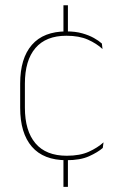

<svg xmlns="http://www.w3.org/2000/svg" viewBox="-20 -618 466 752"><path d="M246 -485.5H228.5V-597.5H246ZM246 114H228.5V0H246ZM240.5 9.5Q150.5 9.5 104.8 -43.5Q59 -96.5 59 -196V-290.5Q59 -389.5 104.8 -442.2Q150.5 -495 240.5 -495Q275.5 -495 302 -487.5Q328.5 -480 347.8 -469.2Q367 -458.5 379 -447.5L381.5 -426Q358.5 -447.5 324.2 -462.8Q290 -478 240 -478Q160 -478 118.8 -429.8Q77.5 -381.5 77.5 -290.5V-196.5Q77.5 -105.5 118.8 -56.8Q160 -8 241.5 -8Q293.5 -8 328 -23.8Q362.5 -39.5 385.5 -60.5L382.5 -38.5Q363 -21.5 328.8 -6Q294.5 9.5 240.5 9.5Z"/></svg>

Font: Anek Gujarati Medium Thin
Style: Regular
Weight: 250
Version: Version 1.003